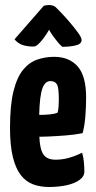

<svg xmlns="http://www.w3.org/2000/svg" viewBox="-20 -737 384 767"><path d="M175 10Q141 10 112.5 -0.5Q84 -11 63.5 -37Q43 -63 31.5 -109Q20 -155 20 -226Q20 -317 34 -373Q48 -429 72.5 -458.5Q97 -488 129 -499Q161 -510 196 -510Q256 -510 290 -472Q324 -434 324 -347Q324 -311 321 -272.5Q318 -234 310 -205Q281 -199 243 -196Q205 -193 169 -191.5Q133 -190 109.5 -190Q86 -190 86 -190L88 -279Q88 -279 102.5 -278.5Q117 -278 138 -278Q159 -278 179 -280Q199 -282 210 -287Q213 -296 214 -311.5Q215 -327 215 -339Q215 -387 207.5 -400Q200 -413 181 -413Q168 -413 159 -402Q150 -391 145 -368.5Q140 -346 138 -312.5Q136 -279 136 -233Q136 -198 138.5 -172.5Q141 -147 147.5 -131Q154 -115 167.5 -107Q181 -99 202 -99Q229 -99 255.5 -106.5Q282 -114 308 -127Q313 -112 315 -90.5Q317 -69 317 -52Q317 -32 297.5 -18Q278 -4 246 3Q214 10 175 10ZM229 -550Q229 -550 223.5 -555Q218 -560 210 -569.5Q202 -579 193 -591.5Q184 -604 176 -618Q176 -618 170 -608Q164 -598 154 -584.5Q144 -571 133.5 -561Q123 -551 114 -551Q88 -551 69.5 -557.5Q51 -564 38 -580L155 -714Q166 -717 177 -717Q185 -717 193 -714Q201 -711 208 -703Q208 -703 223 -687.5Q238 -672 257 -650Q276 -628 291 -607.5Q306 -587 306 -577Q306 -561 282 -555.5Q258 -550 229 -550Z"/></svg>

Font: Yanone Kaffeesatz ExtraLight
Style: Regular
Weight: 200
Designer: Yanone (Cyrillic: Daniel Pouzeot, Huerta Tipografica, and Cyreal)
Foundry: Yanone
Version: Version 2.003